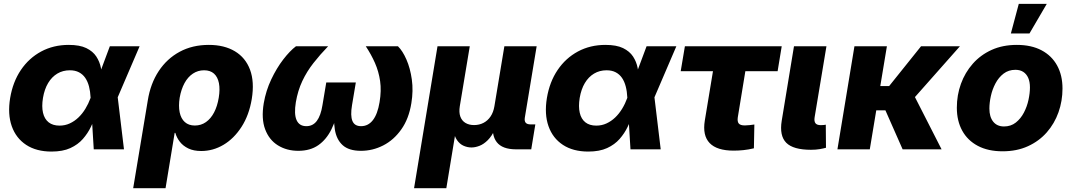

<svg xmlns="http://www.w3.org/2000/svg" viewBox="-20 -784 5628 1008"><path d="M250.5 11.7Q170.9 11.7 117.4 -23.4Q64 -58.6 41.7 -121.6Q19.5 -184.6 33.2 -269Q47.4 -354 89.6 -416.5Q131.8 -479 196.3 -513.7Q260.7 -548.3 340.8 -548.3Q398.4 -548.3 433.1 -531.5Q467.8 -514.6 485.6 -487.3Q503.4 -460 509.8 -427.7Q516.1 -395.5 517.6 -365.2H566.4L597.7 -275.9L630.9 0H472.2L455.6 -272Q454.1 -303.7 447.3 -330.1Q440.4 -356.4 427.5 -375.2Q414.6 -394 394.5 -404.5Q374.5 -415 346.7 -415Q310.1 -415 281 -397.7Q252 -380.4 232.7 -348.1Q213.4 -315.9 205.6 -270Q198.2 -224.6 205.8 -191.9Q213.4 -159.2 235.4 -141.8Q257.3 -124.5 292.5 -124.5Q321.3 -124.5 346.2 -136Q371.1 -147.5 391.6 -167Q412.1 -186.5 428.2 -212.9Q444.3 -239.3 455.1 -269L556.6 -541H712.9L596.2 -269L535.6 -182.1H485.4Q473.1 -151.4 457 -117.7Q440.9 -84 415 -54.4Q389.2 -24.9 349.4 -6.6Q309.6 11.7 250.5 11.7Z M679.2 204.1 755.9 -256.8Q770 -345.2 813.2 -410.6Q856.4 -476.1 923.3 -512.2Q990.2 -548.3 1076.2 -548.3Q1157.2 -548.3 1213.1 -514.9Q1269 -481.4 1292.7 -418Q1316.4 -354.5 1301.8 -264.2Q1287.6 -179.2 1248 -117.9Q1208.5 -56.6 1153.6 -23.9Q1098.6 8.8 1036.6 8.8Q996.6 8.8 968.8 -4.6Q940.9 -18.1 924.3 -39.6Q907.7 -61 900.4 -86.4H897L849.1 204.1ZM1002.9 -125Q1035.6 -125 1061.3 -143.1Q1086.9 -161.1 1104 -193.8Q1121.1 -226.6 1128.4 -271Q1135.7 -314.9 1129.4 -347.4Q1123 -379.9 1103.5 -397.5Q1084 -415 1051.3 -415Q1019 -415 992.7 -397.5Q966.3 -379.9 948.7 -347.7Q931.2 -315.4 923.3 -271Q916.5 -227.1 923.3 -194.1Q930.2 -161.1 950.4 -143.1Q970.7 -125 1002.9 -125Z M1545.9 7.8Q1485.4 7.8 1439.2 -20.8Q1393.1 -49.3 1372.1 -105Q1351.1 -160.6 1364.7 -242.2Q1376 -308.1 1404.1 -367.2Q1432.1 -426.3 1467 -471.7Q1502 -517.1 1533.7 -541H1702.6Q1660.6 -497.6 1625.7 -453.1Q1590.8 -408.7 1567.1 -358.4Q1543.5 -308.1 1533.2 -247.6Q1522.9 -185.1 1537.1 -153.3Q1551.3 -121.6 1588.4 -121.6Q1622.6 -121.6 1643.3 -149.2Q1664.1 -176.8 1672.9 -231.9L1692.9 -351.1H1848.1L1828.1 -231.9Q1818.8 -176.8 1830.1 -149.2Q1841.3 -121.6 1875.5 -121.6Q1913.1 -121.6 1937.7 -153.3Q1962.4 -185.1 1972.7 -247.6Q1982.9 -308.1 1975.6 -358.4Q1968.3 -408.7 1948.5 -453.6Q1928.7 -498.5 1900.4 -541H2069.3Q2093.8 -517.1 2113.8 -471.4Q2133.8 -425.8 2142.1 -366.7Q2150.4 -307.6 2139.6 -242.2Q2126.5 -160.6 2086.9 -104.7Q2047.4 -48.8 1991.9 -20.5Q1936.5 7.8 1875 7.8Q1811.5 7.8 1778.8 -22Q1746.1 -51.8 1737.8 -105Q1729.5 -158.2 1737.8 -228H1760.7Q1746.1 -158.2 1720 -105Q1693.8 -51.8 1651.4 -22Q1608.9 7.8 1545.9 7.8Z M2153.8 204.1 2276.9 -541H2446.3L2394 -226.6Q2388.7 -194.3 2396.7 -172.1Q2404.8 -149.9 2423.6 -138.7Q2442.4 -127.4 2468.8 -127.4Q2496.1 -127.4 2518.3 -138.9Q2540.5 -150.4 2555.4 -172.4Q2570.3 -194.3 2575.7 -226.6L2627.9 -541H2797.4L2735.4 -167Q2732.4 -148.9 2739.7 -139.9Q2747.1 -130.9 2765.6 -130.9H2790.5L2769 0H2689.5Q2617.2 0 2587.9 -37.8Q2558.6 -75.7 2570.3 -146.5L2578.6 -195.8H2604.5Q2595.7 -141.6 2578.9 -105.5Q2562 -69.3 2541 -48.3Q2520 -27.3 2497.8 -18.6Q2475.6 -9.8 2455.1 -9.8Q2434.1 -9.8 2414.1 -18.6Q2394 -27.3 2379.4 -48.3Q2364.7 -69.3 2359.9 -105.5Q2355 -141.6 2363.8 -195.8H2389.2L2323.2 204.1Z M3068.4 11.7Q2988.8 11.7 2935.3 -23.4Q2881.8 -58.6 2859.6 -121.6Q2837.4 -184.6 2851.1 -269Q2865.2 -354 2907.5 -416.5Q2949.7 -479 3014.2 -513.7Q3078.6 -548.3 3158.7 -548.3Q3216.3 -548.3 3251 -531.5Q3285.6 -514.6 3303.5 -487.3Q3321.3 -460 3327.6 -427.7Q3334 -395.5 3335.4 -365.2H3384.3L3415.5 -275.9L3448.7 0H3290L3273.4 -272Q3272 -303.7 3265.1 -330.1Q3258.3 -356.4 3245.4 -375.2Q3232.4 -394 3212.4 -404.5Q3192.4 -415 3164.6 -415Q3127.9 -415 3098.9 -397.7Q3069.8 -380.4 3050.5 -348.1Q3031.2 -315.9 3023.4 -270Q3016.1 -224.6 3023.7 -191.9Q3031.2 -159.2 3053.2 -141.8Q3075.2 -124.5 3110.4 -124.5Q3139.2 -124.5 3164.1 -136Q3189 -147.5 3209.5 -167Q3230 -186.5 3246.1 -212.9Q3262.2 -239.3 3272.9 -269L3374.5 -541H3530.8L3414.1 -269L3353.5 -182.1H3303.2Q3291 -151.4 3274.9 -117.7Q3258.8 -84 3232.9 -54.4Q3207 -24.9 3167.2 -6.6Q3127.4 11.7 3068.4 11.7Z M3831.5 6.8Q3743.7 6.8 3705.6 -33Q3667.5 -72.8 3680.2 -150.9L3723.1 -410.2H3553.7L3575.7 -541H4084L4062.5 -410.2H3893.1L3853.5 -168.5Q3850.1 -146 3858.4 -135.7Q3866.7 -125.5 3890.6 -125.5Q3900.4 -125.5 3916.3 -127.2Q3932.1 -128.9 3940.4 -130.4L3938 -5.4Q3909.2 1.5 3882.6 4.2Q3856 6.8 3831.5 6.8Z M4237.8 2.4Q4144.5 2.4 4107.9 -34.4Q4071.3 -71.3 4084 -149.9L4148.4 -541H4318.8L4256.8 -168.5Q4253.4 -147.5 4261 -137.2Q4268.6 -127 4289.1 -127Q4298.8 -127 4304.9 -127.7Q4311 -128.4 4315.4 -129.4L4316.4 -8.3Q4304.7 -4.9 4284.2 -1.2Q4263.7 2.4 4237.8 2.4Z M4636.2 -541 4546.4 0H4376.5L4465.8 -541ZM5019.5 -541 4721.7 -204.6H4543.9L4562.5 -332H4647.9L4815.4 -541ZM4718.8 0 4625.5 -211.4 4775.9 -289.1 4923.3 0Z M5243.7 10.3Q5167.5 10.3 5113.8 -18.1Q5060.1 -46.4 5031.7 -97.9Q5003.4 -149.4 5003.4 -218.3Q5003.4 -284.7 5024.9 -344Q5046.4 -403.3 5087.2 -449.5Q5127.9 -495.6 5186 -522Q5244.1 -548.3 5318.4 -548.3Q5394.5 -548.3 5448 -520Q5501.5 -491.7 5529.8 -440.2Q5558.1 -388.7 5558.1 -319.3Q5558.1 -253.9 5537.1 -194.6Q5516.1 -135.3 5475.6 -89.1Q5435.1 -43 5376.7 -16.4Q5318.4 10.3 5243.7 10.3ZM5251 -120.1Q5287.1 -120.1 5313 -140.6Q5338.9 -161.1 5355.5 -192.9Q5372.1 -224.6 5379.6 -260Q5387.2 -295.4 5387.2 -325.2Q5387.2 -354.5 5378.2 -375Q5369.1 -395.5 5352.3 -406.5Q5335.4 -417.5 5311 -417.5Q5274.9 -417.5 5248.8 -397.5Q5222.7 -377.4 5206.1 -345.9Q5189.5 -314.5 5181.9 -279.3Q5174.3 -244.1 5174.3 -213.9Q5174.3 -170.4 5194.3 -145.3Q5214.4 -120.1 5251 -120.1ZM5287.1 -608.4 5328.6 -763.7H5475.6L5384.8 -608.4Z"/></svg>

Font: Inter 17pt ExtraBold
Style: Italic
Weight: 800
Italic angle: -9.3988°
Version: Version 4.001;git-66647c0bb